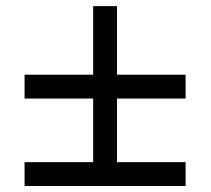

<svg xmlns="http://www.w3.org/2000/svg" viewBox="-20 -621 704 641"><path d="M62 -79.6H291V-292H62V-371.6H291V-600.6H370.6V-371.6H599.6V-292H370.6V-79.6H599.6V0H62Z"/></svg>

Font: Arbutus Slab
Style: Regular
Weight: 400
Version: Version 1.002; ttfautohint (v0.92) -l 10 -r 16 -G 200 -x 7 -